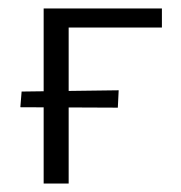

<svg xmlns="http://www.w3.org/2000/svg" viewBox="-20 -433 426 453"><path d="M83 0V-413H142V0ZM113 -368V-413H362V-368ZM258 -179 28 -180 31 -217 260 -220Z"/></svg>

Font: Ysabeau Office Light
Style: Regular
Weight: 300
Designer: Christian Thalmann (Catharsis Fonts)
Version: Version 2.001;gftools[0.9.30]; featfreeze: tnum,lnum,ss02